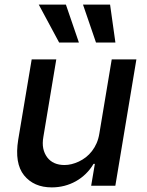

<svg xmlns="http://www.w3.org/2000/svg" viewBox="-20 -802 634 829"><path d="M58.6 -198.5 116.8 -545.5H223L167.3 -211.3Q162.3 -183.2 166.7 -161.4Q171.2 -139.6 183.9 -122.5Q209.2 -89.5 258.5 -89.5Q288.4 -89.5 320.3 -104.4Q336.3 -111.9 350.9 -123.2Q365.4 -134.6 377.1 -149.7Q388.8 -164.8 397.2 -183.9Q405.5 -203.1 409.1 -226.2L462.4 -545.5H568.9L478 0H373.6L389.6 -94.5H383.9Q369.7 -70.3 350.1 -51.3Q330.6 -32.3 307.4 -19.4Q284.1 -6.4 257.8 0.4Q231.5 7.1 203.5 7.1Q126.1 7.1 83.8 -45.1Q42.3 -96.9 58.6 -198.5ZM147.4 -782H264.6L320.7 -618.3H235.4ZM455.3 -782 478.3 -618.3H394.5L338.4 -782Z"/></svg>

Font: Inter P Medium
Style: Italic
Weight: 500
Italic angle: 9.39999°
Designer: Rasmus Andersson
Foundry: rsms
Version: Version 3.018;git-588b23468